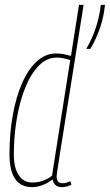

<svg xmlns="http://www.w3.org/2000/svg" viewBox="-20 -760 452 790"><path d="M234 10Q203 10 196 -22Q181 -9 158 0.5Q135 10 112 10Q19 10 19 -126Q19 -211 32.5 -286Q46 -361 71 -418Q96 -475 131.5 -507.5Q167 -540 211 -540Q228 -540 242.5 -537Q257 -534 272 -530L305 -740H324Q296 -564 276.5 -441.5Q257 -319 244.5 -240.5Q232 -162 225 -118Q218 -74 215.5 -55.5Q213 -37 213 -35Q213 -6 237 -6Q245 -6 253.5 -8.5Q262 -11 269 -14L274 0Q254 10 234 10ZM113 -9Q136 -9 157 -16.5Q178 -24 194 -37L269 -513Q255 -517 242 -520Q229 -523 213 -523Q173 -523 140.5 -490.5Q108 -458 85 -402Q62 -346 49.5 -274Q37 -202 37 -123Q37 -70 57 -39.5Q77 -9 113 -9ZM335 -559Q360 -602 374.5 -646.5Q389 -691 395 -740H412Q407 -691 392 -646.5Q377 -602 352 -559Z"/></svg>

Font: Georama Condensed Thin
Style: Italic
Weight: 100
Width: 3
Italic angle: -9°
Designer: Jean-Baptiste Levee
Foundry: Production Type
Version: Version 1.000